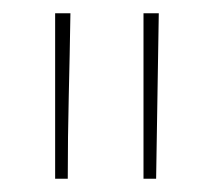

<svg xmlns="http://www.w3.org/2000/svg" viewBox="-20 -741 336 289"><path d="M86 -721Q85 -658 83.5 -596.5Q82 -535 82 -472H63V-721ZM219 -721Q218 -658 217 -596.5Q216 -535 215 -472H196V-721Z"/></svg>

Font: Josefin Sans Thin Thin
Style: Regular
Weight: 250
Version: Version 2.001